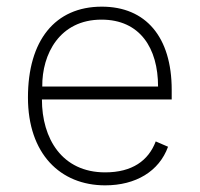

<svg xmlns="http://www.w3.org/2000/svg" viewBox="-20 -547 600 577"><path d="M106 -248H496V-277C496 -436 418 -527 286 -527C145 -527 64 -425 64 -254C64 -85 161 10 296 10C388 10 458 -32 485 -106L448 -122C426 -64 377 -29 296 -29C166 -29 106 -131 106 -248ZM107 -287C106 -384 159 -488 285 -488C401 -488 455 -402 455 -287Z"/></svg>

Font: United Sans Thin
Style: Regular
Weight: 100
Designer: Pablo Impallari, Rodrigo Fuenzalida (Modified by Dan O. Williams)
Version: Version 1.000;PS 001.000;hotconv 1.0.88;makeotf.lib2.5.64775